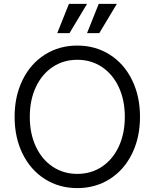

<svg xmlns="http://www.w3.org/2000/svg" viewBox="-20 -950 794 986"><path d="M55 -350Q55 -456 96 -539.5Q137 -623 210.5 -669.5Q284 -716 377 -716Q470 -716 543.5 -669.5Q617 -623 658 -539.5Q699 -456 699 -350Q699 -244 658 -160.5Q617 -77 543.5 -30.5Q470 16 377 16Q284 16 210.5 -30.5Q137 -77 96 -160.5Q55 -244 55 -350ZM377 -57Q448 -57 503.5 -94Q559 -131 590 -197.5Q621 -264 621 -350Q621 -436 590 -502.5Q559 -569 503.5 -606Q448 -643 377 -643Q306 -643 250.5 -606Q195 -569 164 -502.5Q133 -436 133 -350Q133 -264 164 -197.5Q195 -131 250.5 -94Q306 -57 377 -57ZM427 -930 337 -780H274L334 -930ZM580 -930 490 -780H427L487 -930Z"/></svg>

Font: MedMera Sans
Style: Regular
Weight: 400
Designer: Kasper Nordkvist
Foundry: UNCUT.wtf
Version: Version 1.300